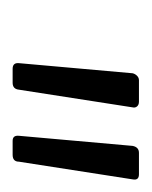

<svg xmlns="http://www.w3.org/2000/svg" viewBox="12 -745 240 304"><g transform="rotate(90 132.0 -593.0)"><path d="M80 -503 96 -683Q97 -687 100 -690Q103 -693 107 -693H141Q146 -693 148.5 -690Q151 -687 150 -683L122 -503Q121 -493 111 -493H89Q79 -493 80 -503ZM195 -503 211 -683Q213 -693 222 -693H256Q266 -693 264 -683L236 -503Q236 -493 225 -493H203Q194 -493 195 -503Z"/></g></svg>

Font: Barlow Light
Style: Italic
Weight: 300
Italic angle: -7°
Designer: Jeremy Tribby
Foundry: Tribby Type
Version: Version 1.408